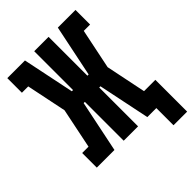

<svg xmlns="http://www.w3.org/2000/svg" viewBox="-247 -855 1115 1115"><g transform="rotate(-45 310.5 -297.0)"><path d="M621 141H509V0H435L369 -319H359V0H241V-319H231L165 0H20V-120H72L123 -368L72 -615H20V-735H165L231 -416H241V-735H359V-416H369L435 -735H580V-615H528L477 -368L528 -120H621Z"/></g></svg>

Font: Iosevka Slab Heavy Extended
Style: Regular
Weight: 900
Width: 7
Monospace: yes
Designer: Belleve Invis
Foundry: Belleve Invis
Version: Version 11.1.0; ttfautohint (v1.8.3)